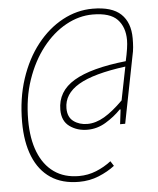

<svg xmlns="http://www.w3.org/2000/svg" viewBox="-54 -674 708 863"><g transform="rotate(-5 300.0 -243.0)"><path d="M268 142Q192 142 140.5 107.5Q89 73 62.5 8Q36 -57 36 -148Q36 -254 65 -342Q94 -430 144.5 -494Q195 -558 260 -593Q325 -628 396 -628Q483 -628 523.5 -589.5Q564 -551 564 -480Q564 -459 562.5 -440Q561 -421 556 -400L497 -100H474L482 -166H478Q448 -135 409 -111.5Q370 -88 326 -88Q280 -88 246 -112.5Q212 -137 212 -188Q212 -271 289 -317Q366 -363 524 -380Q538 -442 538 -474Q538 -533 505 -567.5Q472 -602 394 -602Q332 -602 273 -569.5Q214 -537 167 -477Q120 -417 92 -335Q64 -253 64 -154Q64 -70 88 -9.5Q112 51 158 83.5Q204 116 270 116Q311 116 348 101Q385 86 416 62L430 84Q399 108 357.5 125Q316 142 268 142ZM328 -114Q366 -114 405 -137Q444 -160 490 -206L520 -356Q375 -337 307.5 -297Q240 -257 240 -192Q240 -152 266 -133Q292 -114 328 -114Z"/></g></svg>

Font: SourceCodeVF
Style: Italic
Weight: 200
Italic angle: -11°
Monospace: yes
Designer: Paul D. Hunt, Teo Tuominen
Foundry: Adobe
Version: Version 1.026;hotconv 1.1.0;makeotfexe 2.6.0